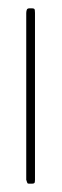

<svg xmlns="http://www.w3.org/2000/svg" viewBox="-20 -441 150 461"><path d="M57 0H50Q47 0 46 -1Q44 -5 44 -7Q43 -8 43 -9V-410Q43 -415 45 -419Q47 -421 50 -421H57Q61 -421 62.5 -419.5Q64 -418 64 -410V-9Q64 -3 62.5 -1.5Q61 0 57 0Z"/></svg>

Font: Chathura Light
Style: Regular
Weight: 300
Designer: Appaji Ambarisha Darbha
Foundry: Aditya Fonts
Version: Version 1.002 2016